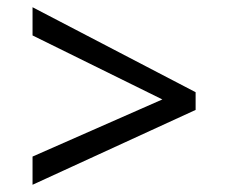

<svg xmlns="http://www.w3.org/2000/svg" viewBox="-20 -588 632 531"><path d="M70 -155 429 -313 70 -490V-568L521 -333V-284L70 -77Z"/></svg>

Font: hexlbangla05
Style: Book
Weight: 400
Designer: Jelle Bosma - Monotype Design Team
Foundry: Monotype Imaging Inc.
Version: Version 2.003